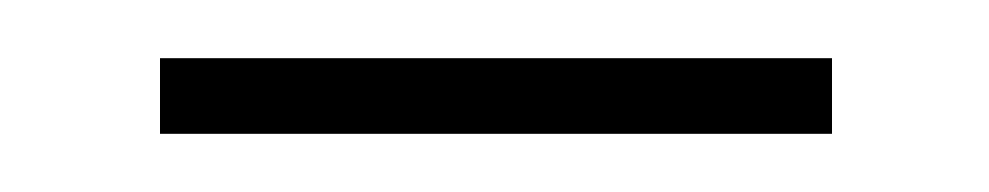

<svg xmlns="http://www.w3.org/2000/svg" viewBox="-20 -305 340 66"><path d="M35 -259V-285H266V-259Z"/></svg>

Font: Noto Sans Myanmar UI SemiCondensed Thin
Style: Regular
Weight: 100
Width: 4
Designer: Monotype Design Team
Foundry: Monotype Imaging Inc.
Version: Version 2.103; ttfautohint (v1.8.4.7-5d5b)